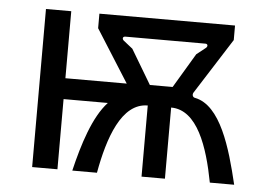

<svg xmlns="http://www.w3.org/2000/svg" viewBox="-42 -552 809 605"><g transform="rotate(5 362.5 -250.0)"><path d="M80 0H160V-222H300C255 -174 227 -84 207 0H285C305 -111 343 -225 426 -225V0H500V-225C583 -225 621 -111 642 0H719C692 -114 654 -246 572 -262C565 -263 562 -271 566 -278L678 -454V-500H249V-454L354 -288H160V-500H80ZM427 -290 362 -399 333 -422C327 -427 328 -435 337 -435H590C598 -435 599 -427 593 -422L564 -399L499 -290Z"/></g></svg>

Font: Finlandica
Style: Regular
Weight: 400
Designer: Niklas Ekholm, Juho Hiilivirta, Jaakko Suomalainen
Foundry: Helsinki Type Studio
Version: Version 2.000;Glyphs 3.2 (3202)